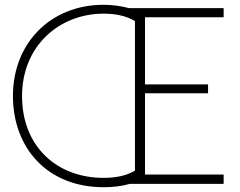

<svg xmlns="http://www.w3.org/2000/svg" viewBox="-20 -767 1000 801"><path d="M913 -733H519C484 -742 449 -747 412 -747C191 -747 34 -587 34 -367C34 -149 178 14 412 14C452 14 487 10 522 0H913V-39H585V-378H848V-415H585V-695H913ZM72 -366C72 -577 229 -710 412 -710C457 -710 503 -703 543 -679V-55C504 -32 458 -25 412 -25C215 -25 72 -158 72 -366Z"/></svg>

Font: Kreadon Extra Light
Style: Regular
Weight: 200
Designer: kohakuno
Foundry: StudioGnu
Version: Version 1.000;Glyphs 3.1.2 (3151)